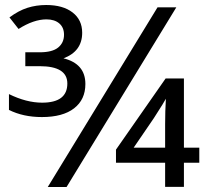

<svg xmlns="http://www.w3.org/2000/svg" viewBox="-20 -743 830 763"><path d="M680.7 -713.9 244.6 0H169.9L606 -713.9ZM772 -96.2H710.9V-0.5H636.2V-96.2H440.9V-148.4L638.2 -431.2H710.9V-156.2H772ZM636.2 -156.2V-249.5Q636.2 -301.8 639.2 -350.6Q635.3 -341.8 591.3 -273.4L511.2 -156.2ZM306.6 -612.8Q306.6 -539.1 232.4 -511.2Q319.3 -489.7 319.3 -409.2Q319.3 -347.2 274.4 -312.5Q229.5 -277.8 146.5 -277.8Q72.3 -277.8 15.6 -306.2V-369.1Q85 -335 147.5 -335Q247.6 -335 247.6 -411.1Q247.6 -480 137.7 -480H80.6V-535.2H137.7Q188 -535.2 211.2 -554.2Q234.4 -573.2 234.4 -605Q234.4 -633.8 215.6 -649.9Q196.8 -666 164.6 -666Q113.8 -666 53.7 -627.9L17.6 -673.8Q53.7 -700.7 88.9 -711.9Q124 -723.1 163.6 -723.1Q230 -723.1 268.3 -693.6Q306.6 -664.1 306.6 -612.8Z"/></svg>

Font: NotoPenekeko
Style: Regular
Weight: 400
Designer: Monotype Design team
Foundry: Monotype Imaging Inc.
Version: Version 1.04